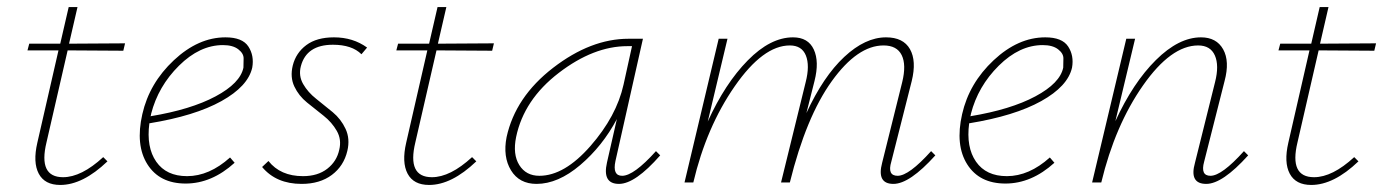

<svg xmlns="http://www.w3.org/2000/svg" viewBox="-20 -518 3929 545"><path d="M172 -375 112 -114Q88 -15 159 -15Q211 -15 273 -72L285 -60Q215 7 151 7Q107 7 90 -25Q73 -57 86 -113L146 -375H58L63 -394H151L175 -498H200L176 -394L335 -395L330 -374Z M620 -412Q668 -412 685 -386Q702 -360 696 -326Q684 -273 608.5 -231Q533 -189 404 -168Q395 -100 423.5 -59Q452 -18 511 -18Q574 -18 633 -71L646 -56Q581 3 507 3Q433 3 398.5 -51.5Q364 -106 384 -194Q404 -282 473.5 -347Q543 -412 620 -412ZM671 -326Q671 -337 671.5 -351.5Q672 -366 656.5 -378Q641 -390 613 -390Q547 -390 488 -331.5Q429 -273 409 -195Q409 -194 408.5 -191.5Q408 -189 407 -188Q522 -207 592 -244.5Q662 -282 671 -326Z M836 4Q764 4 724 -44L742 -61Q776 -18 840 -18Q882 -18 909 -39Q936 -60 943 -93Q950 -122 936 -146.5Q922 -171 898.5 -189.5Q875 -208 851.5 -227Q828 -246 815.5 -272.5Q803 -299 811 -332Q820 -368 849.5 -390Q879 -412 928 -412Q982 -412 1022 -383L1006 -364Q979 -391 925 -391Q850 -391 834 -330Q827 -303 840.5 -279.5Q854 -256 877.5 -237.5Q901 -219 924.5 -199.5Q948 -180 961 -152Q974 -124 966 -90Q956 -47 922 -21.5Q888 4 836 4Z M1219 -375 1159 -114Q1135 -15 1206 -15Q1258 -15 1320 -72L1332 -60Q1262 7 1198 7Q1154 7 1137 -25Q1120 -57 1133 -113L1193 -375H1105L1110 -394H1198L1222 -498H1247L1223 -394L1382 -395L1377 -374Z M1842 -89 1854 -77Q1783 4 1737 4Q1689 4 1703 -57L1731 -180Q1690 -103 1627 -49.5Q1564 4 1503 4Q1454 4 1430.5 -34.5Q1407 -73 1418 -129Q1443 -243 1550 -325.5Q1657 -408 1764 -408H1805L1727 -61Q1718 -19 1746 -19Q1779 -19 1842 -89ZM1511 -19Q1582 -19 1656 -103.5Q1730 -188 1750 -278L1774 -387H1761Q1665 -387 1566 -311Q1467 -235 1445 -129Q1435 -80 1454 -49.5Q1473 -19 1511 -19Z M2623 -89 2635 -77Q2562 4 2516 4Q2468 4 2484 -56L2541 -285Q2553 -334 2539.5 -361.5Q2526 -389 2488 -389Q2414 -389 2341 -287.5Q2268 -186 2222 0H2197L2267 -285Q2279 -332 2267.5 -360.5Q2256 -389 2222 -389Q2146 -389 2065.5 -273Q1985 -157 1948 0H1923L2020 -408H2045L1989 -173Q2038 -281 2102.5 -346.5Q2167 -412 2231 -412Q2274 -412 2290 -377.5Q2306 -343 2292 -288L2269 -197Q2317 -301 2376.5 -356.5Q2436 -412 2495 -412Q2544 -412 2563 -378.5Q2582 -345 2568 -288L2510 -59Q2498 -19 2528 -19Q2560 -19 2623 -89Z M2947 -412Q2995 -412 3012 -386Q3029 -360 3023 -326Q3011 -273 2935.5 -231Q2860 -189 2731 -168Q2722 -100 2750.5 -59Q2779 -18 2838 -18Q2901 -18 2960 -71L2973 -56Q2908 3 2834 3Q2760 3 2725.5 -51.5Q2691 -106 2711 -194Q2731 -282 2800.5 -347Q2870 -412 2947 -412ZM2998 -326Q2998 -337 2998.5 -351.5Q2999 -366 2983.5 -378Q2968 -390 2940 -390Q2874 -390 2815 -331.5Q2756 -273 2736 -195Q2736 -194 2735.5 -191.5Q2735 -189 2734 -188Q2849 -207 2919 -244.5Q2989 -282 2998 -326Z M3511 -89 3523 -77Q3450 4 3404 4Q3355 4 3372 -56L3429 -285Q3441 -332 3428.5 -360.5Q3416 -389 3381 -389Q3304 -389 3224.5 -275.5Q3145 -162 3106 0H3080L3177 -408H3202L3146 -174Q3196 -283 3261 -347.5Q3326 -412 3389 -412Q3433 -412 3452 -378Q3471 -344 3456 -288L3398 -59Q3387 -19 3416 -19Q3448 -19 3511 -89Z M3723 -375 3663 -114Q3639 -15 3710 -15Q3762 -15 3824 -72L3836 -60Q3766 7 3702 7Q3658 7 3641 -25Q3624 -57 3637 -113L3697 -375H3609L3614 -394H3702L3726 -498H3751L3727 -394L3886 -395L3881 -374Z"/></svg>

Font: EauTestText Extralight
Style: Italic
Weight: 250
Italic angle: -12°
Designer: Christian Thalmann (Catharsis Fonts)
Version: Version 0.001;PS 000.001;hotconv 1.0.88;makeotf.lib2.5.64775